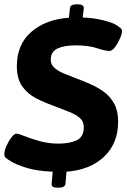

<svg xmlns="http://www.w3.org/2000/svg" viewBox="-20 -788 590 889"><path d="M247 81Q217 81 219 63L224 7Q151 4 102.5 -11Q54 -26 29 -42Q15 -50 7.5 -56.5Q0 -63 0 -75Q0 -90 10 -112.5Q20 -135 33 -152Q46 -169 57 -169Q66 -169 94.5 -157.5Q123 -146 164 -134.5Q205 -123 251 -123Q302 -123 335 -138.5Q368 -154 368 -199Q368 -226 349.5 -242Q331 -258 299 -270.5Q267 -283 226 -299Q186 -313 147 -333Q108 -353 83 -388Q58 -423 58 -482Q58 -582 124.5 -640Q191 -698 299 -706L304 -750Q305 -768 335 -768H340Q369 -768 368 -750L363 -707Q414 -705 458.5 -694Q503 -683 522 -670Q532 -663 538.5 -657.5Q545 -652 545 -644Q545 -632 535.5 -610Q526 -588 512.5 -570Q499 -552 487 -552Q468 -552 428.5 -565Q389 -578 330 -578Q278 -578 246.5 -563.5Q215 -549 215 -512Q215 -490 231 -475Q247 -460 273 -449Q299 -438 331 -426Q363 -414 397.5 -399Q432 -384 461.5 -362.5Q491 -341 509 -307.5Q527 -274 527 -225Q527 -124 462 -62.5Q397 -1 288 7L283 63Q281 81 252 81Z"/></svg>

Font: Asap Semi Expanded Semi Expanded Regular
Style: Bold Italic
Weight: 700
Width: 6
Italic angle: -6°
Designer: Pablo Cosgaya
Foundry: Omnibus-Type
Version: Version 3.001; ttfautohint (v1.8.4.7-5d5b)